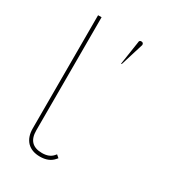

<svg xmlns="http://www.w3.org/2000/svg" viewBox="-175 -805 810 903"><g transform="rotate(30 230.5 -353.5)"><path d="M249 -47.4 263.7 -34.7 257.3 -27.3Q231.9 2.4 184.1 2.4Q138.7 2.4 113.3 -23.9Q88.9 -50.3 88.9 -95.7V-710.4H107.9V-95.7Q107.9 -17.1 184.1 -17.1Q223.1 -17.1 242.7 -40ZM300.1 -567.2H296.4L315.5 -693Q315.5 -705.7 326.5 -705.7Q339.1 -705.7 339.1 -693Z"/></g></svg>

Font: Fortheenas_01
Style: Regular
Weight: 100
Designer: Situjuh Nazara
Version: Version 1.10 September 8, 2014